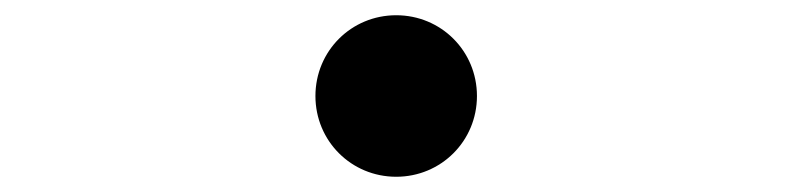

<svg xmlns="http://www.w3.org/2000/svg" viewBox="-20 -506 1040 252"><path d="M394 -380C394 -321 441 -274 500 -274C559 -274 606 -321 606 -380C606 -439 559 -486 500 -486C441 -486 394 -439 394 -380Z"/></svg>

Font: Noto Sans Mono CJK JP Regular
Style: Regular
Weight: 400
Designer: Ryoko NISHIZUKA (kana & ideographs); Paul D. Hunt (Latin, Greek & Cyrillic); Wenlong ZHANG (bopomofo); Sandoll Communica
Foundry: Adobe Systems Incorporated
Version: Version 1.004;PS 1.004;hotconv 1.0.82;makeotf.lib2.5.63406